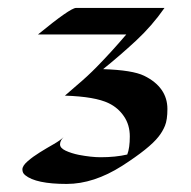

<svg xmlns="http://www.w3.org/2000/svg" viewBox="-20 -723 478 481"><path d="M75.2 -636.7Q156.2 -703.1 170.4 -703.1H392.1Q360.8 -658.2 320.8 -621.1Q280.8 -584 238.3 -549.8Q312 -547.4 341.1 -533.2Q370.1 -519 384.8 -498Q399.4 -477.1 399.4 -450Q399.4 -422.9 393.3 -408Q387.2 -393.1 377 -380.4Q354.5 -351.6 286.1 -307.6Q214.8 -262.2 147 -262.2Q69.8 -262.2 43 -284.2Q36.1 -289.6 36.1 -298.6Q36.1 -307.6 49.3 -319.1Q62.5 -330.6 79.8 -341.3Q97.2 -352.1 114.3 -361.8Q131.3 -371.6 139.2 -379.4Q130.4 -370.6 130.4 -361.3Q130.4 -352.1 144.5 -345.5Q158.7 -338.9 177.7 -335Q209 -329.1 231.9 -329.1Q269.5 -329.1 298.8 -335.9Q305.2 -352.1 305.2 -381.1Q305.2 -410.2 290.5 -431.6Q275.9 -453.1 252.4 -464.4Q218.3 -481 142.6 -483.4Q157.7 -496.6 171.9 -508.8Q199.2 -531.7 223.1 -556.2Q260.3 -594.2 296.4 -636.7Z"/></svg>

Font: Fondamento
Style: Regular
Weight: 400
Version: Version 1.000